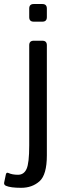

<svg xmlns="http://www.w3.org/2000/svg" viewBox="-70 -711 318 935"><path d="M-41 193.8Q-51.8 189 -49.8 178.2L-41.5 138.7Q-39.1 127 -29.3 131.3Q-10.3 140.1 17.6 140.1Q46.4 140.1 59.3 111.8Q72.3 83.5 72.3 -2.9V-490.7Q72.3 -512.7 94.2 -512.7H136.2Q158.2 -512.7 158.2 -490.7V45.4Q158.2 140.1 122.3 171.9Q86.4 203.6 33.2 203.6Q-18.6 203.6 -41 193.8ZM94.2 -605.5Q72.3 -605.5 72.3 -627.4V-669.4Q72.3 -691.4 94.2 -691.4H136.2Q158.2 -691.4 158.2 -669.4V-627.4Q158.2 -605.5 136.2 -605.5Z"/></svg>

Font: Istok
Style: Regular
Weight: 500
Designer: Andrey V. Panov
Foundry: Andrey V. Panov
Version: Version 1.0.3